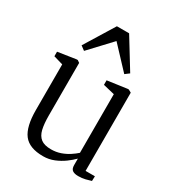

<svg xmlns="http://www.w3.org/2000/svg" viewBox="-195 -933 972 1062"><g transform="rotate(30 291.0 -402.5)"><path d="M465.5 8.5Q442.5 8.5 429.5 -0.2Q416.5 -9 416.5 -33V-74.5Q398.5 -56 371.8 -36.2Q345 -16.5 312.2 -3Q279.5 10.5 242.5 10.5Q154.5 10.5 117.8 -37.2Q81 -85 81 -191.5V-482.5L21 -500V-529L136 -546.5H143.5L158 -536.5V-200.5Q158 -148 166.2 -113.2Q174.5 -78.5 196.8 -61.5Q219 -44.5 261.5 -44.5Q293.5 -44.5 321.5 -54.2Q349.5 -64 372 -78.8Q394.5 -93.5 410.5 -108V-482.5L337.5 -500V-529L462.5 -546.5H469.5L487.5 -536.5V-37H547L546 -6.5Q530 -1.5 510.5 3.5Q491 8.5 465.5 8.5ZM148 -607.5 121 -627.5 237.5 -816.5H315.5L431.5 -627.5L405 -607.5L276.5 -744.5Z"/></g></svg>

Font: Merriweather 60pt Light
Style: Regular
Weight: 300
Version: Version 2.100